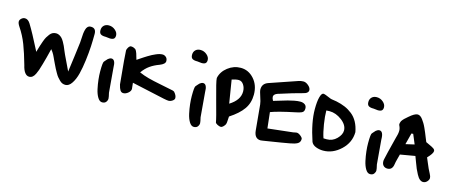

<svg xmlns="http://www.w3.org/2000/svg" viewBox="-53 -1434 5461 2326"><g transform="rotate(15 2678.0 -271.0)"><path d="M324 -198 325 -193 330 -210Q343 -254 350 -277Q357 -300 370.5 -337Q384 -374 395.5 -393.5Q407 -413 423.5 -434.5Q440 -456 459.5 -465Q479 -474 502 -474Q524 -474 543.5 -463Q563 -452 576.5 -437.5Q590 -423 605.5 -396Q621 -369 629 -350.5Q637 -332 651 -298Q665 -264 672 -250Q684 -223 717.5 -155Q751 -87 761 -64L766 -102Q772 -148 787.5 -262.5Q803 -377 810 -440Q812 -456 813.5 -493.5Q815 -531 817.5 -554.5Q820 -578 827 -605Q834 -632 849 -646Q864 -660 888 -660Q953 -660 953 -587Q953 -513 949 -432.5Q945 -352 932.5 -253Q920 -154 901 -78.5Q882 -3 847.5 49Q813 101 769 101Q749 101 730.5 93.5Q712 86 694 67.5Q676 49 663.5 34.5Q651 20 633.5 -11Q616 -42 608 -57Q600 -72 582.5 -109Q565 -146 560 -156Q557 -163 547.5 -183.5Q538 -204 532.5 -214.5Q527 -225 516 -242Q505 -259 493 -273Q463 -149 440 -71Q439 -64 435 -55Q424 -16 416.5 6Q409 28 394.5 59Q380 90 361.5 104.5Q343 119 320 119Q288 119 264.5 88Q241 57 228 -1Q188 -144 149 -245.5Q110 -347 49 -437Q26 -472 26 -495Q26 -516 46 -534Q66 -552 90 -552Q129 -552 158 -505Q219 -406 313 -220Z M1091 -588H1085Q1048 -588 1028.5 -601Q1009 -614 1009 -650Q1009 -687 1032.5 -709.5Q1056 -732 1094 -732Q1139 -732 1174 -702Q1209 -672 1209 -635Q1209 -607 1194.5 -594.5Q1180 -582 1146 -582Q1133 -582 1091 -588ZM1254 190Q1222 190 1197.5 150Q1173 110 1160 50.5Q1147 -9 1141 -65Q1135 -121 1135 -167Q1135 -279 1148 -292Q1151 -295 1165 -311.5Q1179 -328 1185 -333.5Q1191 -339 1203.5 -346Q1216 -353 1228 -353Q1279 -353 1279 -250Q1297 -46 1305 56Q1318 108 1318 127Q1318 149 1302.5 169.5Q1287 190 1254 190Z M2070 -156 2065 -159Q2098 -122 2098 -89Q2098 -69 2074 -53Q2050 -37 2025 -37Q2008 -37 1965 -46L1554 -136Q1554 -123 1558 -98Q1562 -73 1562 -61Q1562 -33 1532.5 -8.5Q1503 16 1473 16Q1448 16 1433.5 -6Q1419 -28 1408 -75Q1372 -444 1372 -493Q1372 -508 1386.5 -531Q1401 -554 1417 -556Q1436 -556 1450.5 -550.5Q1465 -545 1473.5 -539Q1482 -533 1490 -516Q1498 -499 1501 -489.5Q1504 -480 1511.5 -453.5Q1519 -427 1523 -415Q1529 -419 1556.5 -437.5Q1584 -456 1598 -465Q1612 -474 1640 -491.5Q1668 -509 1687 -518.5Q1706 -528 1730.5 -539Q1755 -550 1775.5 -555Q1796 -560 1814 -560Q1837 -560 1857 -542.5Q1877 -525 1877 -493Q1877 -456 1810 -430Q1746 -407 1696.5 -372.5Q1647 -338 1606 -280Q1663 -255 1724 -238.5Q1785 -222 1882.5 -203Q1980 -184 2005 -178Q2009 -177 2022.5 -174.5Q2036 -172 2042 -170.5Q2048 -169 2056.5 -165Q2065 -161 2070 -156Z M2240 -588H2234Q2197 -588 2177.5 -601Q2158 -614 2158 -650Q2158 -687 2181.5 -709.5Q2205 -732 2243 -732Q2288 -732 2323 -702Q2358 -672 2358 -635Q2358 -607 2343.5 -594.5Q2329 -582 2295 -582Q2282 -582 2240 -588ZM2403 190Q2371 190 2346.5 150Q2322 110 2309 50.5Q2296 -9 2290 -65Q2284 -121 2284 -167Q2284 -279 2297 -292Q2300 -295 2314 -311.5Q2328 -328 2334 -333.5Q2340 -339 2352.5 -346Q2365 -353 2377 -353Q2428 -353 2428 -250Q2446 -46 2454 56Q2467 108 2467 127Q2467 149 2451.5 169.5Q2436 190 2403 190Z M3007 -375Q3007 -271 2952.5 -193.5Q2898 -116 2784 -42Q2782 -30 2781 5Q2780 40 2774 56Q2767 72 2750 88.5Q2733 105 2721 105Q2701 105 2675.5 91.5Q2650 78 2649 65Q2644 26 2582.5 -194.5Q2521 -415 2521 -450V-457Q2538 -537 2610.5 -593Q2683 -649 2771 -649Q2868 -649 2937.5 -571.5Q3007 -494 3007 -375ZM2699 -483 2746 -193Q2871 -271 2871 -377Q2871 -426 2846.5 -463Q2822 -500 2784 -500Q2750 -500 2699 -483Z M3234 -411Q3234 -393 3250 -363Q3275 -370 3332 -387.5Q3389 -405 3421 -414Q3453 -423 3496.5 -431.5Q3540 -440 3573 -440Q3607 -440 3630 -424Q3653 -408 3653 -375Q3653 -342 3635.5 -328.5Q3618 -315 3580 -307L3549 -300Q3337 -256 3249 -222L3271 -23Q3498 -48 3585 -58Q3591 -59 3606.5 -62.5Q3622 -66 3628 -66Q3650 -66 3677.5 -44Q3705 -22 3705 -6Q3705 35 3673 53Q3641 71 3581 81Q3533 90 3478 99Q3423 108 3356.5 118.5Q3290 129 3253 135Q3241 138 3228 138Q3151 138 3141 39Q3135 -14 3126 -121Q3117 -228 3111 -281Q3108 -313 3087 -374Q3066 -435 3066 -459Q3066 -531 3137 -556Q3425 -656 3484 -675Q3517 -686 3546 -686Q3578 -686 3610 -658Q3642 -630 3642 -601Q3642 -584 3630 -572.5Q3618 -561 3604.5 -556Q3591 -551 3568 -545Q3472 -521 3296 -464L3282 -460Q3234 -443 3234 -411Z M3994 -556Q4056 -543 4105 -522Q4154 -501 4197.5 -466.5Q4241 -432 4270 -379Q4299 -326 4312 -255Q4310 -124 4211 -31Q4112 62 3991 62Q3944 62 3900.5 45.5Q3857 29 3841 -6Q3765 -232 3765 -398Q3765 -494 3780 -549.5Q3795 -605 3819 -605Q3836 -605 3904 -575Q3916 -569 3931 -566Q3946 -563 3965.5 -560.5Q3985 -558 3994 -556ZM3944 -420Q3919 -420 3904 -418Q3904 -347 3919.5 -248.5Q3935 -150 3958 -83Q3974 -82 4000 -82Q4071 -82 4122.5 -134Q4174 -186 4174 -238Q4174 -307 4099.5 -363.5Q4025 -420 3944 -420Z M4451 -588H4445Q4408 -588 4388.5 -601Q4369 -614 4369 -650Q4369 -687 4392.5 -709.5Q4416 -732 4454 -732Q4499 -732 4534 -702Q4569 -672 4569 -635Q4569 -607 4554.5 -594.5Q4540 -582 4506 -582Q4493 -582 4451 -588ZM4614 190Q4582 190 4557.5 150Q4533 110 4520 50.5Q4507 -9 4501 -65Q4495 -121 4495 -167Q4495 -279 4508 -292Q4511 -295 4525 -311.5Q4539 -328 4545 -333.5Q4551 -339 4563.5 -346Q4576 -353 4588 -353Q4639 -353 4639 -250Q4657 -46 4665 56Q4678 108 4678 127Q4678 149 4662.5 169.5Q4647 190 4614 190Z M5089 -165 4903 -133Q4900 -120 4887.5 -74Q4875 -28 4872 -4Q4862 71 4800 71Q4768 71 4749 51Q4730 31 4730 -5Q4730 -17 4735 -37Q4743 -79 4801 -307Q4803 -315 4807.5 -331.5Q4812 -348 4814.5 -358Q4817 -368 4819 -382Q4821 -396 4821 -408Q4821 -440 4805 -471Q4805 -472 4803 -476.5Q4801 -481 4801 -483Q4801 -496 4804.5 -508Q4808 -520 4812 -527.5Q4816 -535 4826.5 -547Q4837 -559 4842 -563.5Q4847 -568 4862 -581Q4877 -594 4881 -598Q4949 -658 4987 -658Q5003 -658 5019 -648Q5035 -638 5050 -617.5Q5065 -597 5078 -576Q5091 -555 5105.5 -523Q5120 -491 5129.5 -468Q5139 -445 5152.5 -411Q5166 -377 5173 -361Q5185 -354 5220.5 -338.5Q5256 -323 5274 -310Q5292 -297 5292 -280Q5292 -249 5230 -185Q5239 -165 5254.5 -127Q5270 -89 5284 -58.5Q5298 -28 5313 -1Q5329 28 5329 48Q5329 71 5308 93.5Q5287 116 5259 116Q5237 116 5216.5 99Q5196 82 5176 44.5Q5156 7 5145 -18.5Q5134 -44 5114 -98.5Q5094 -153 5089 -165ZM5044 -297 4994 -417 4972 -415 4935 -272Z"/></g></svg>

Font: Because We Learn
Style: Regular
Weight: 400
Designer: Liz Wetzel, Aaron Williamson, Russ McMullin
Foundry: Red Hat
Version: Version 1.000